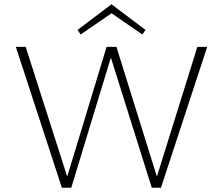

<svg xmlns="http://www.w3.org/2000/svg" viewBox="-20 -877 1041 897"><path d="M501 -815 357 -716 342 -737 501 -857 660 -737 645 -716ZM902 -658H948L732 0H689L498 -608L313 0H269L54 -658H100L294 -52L478 -658H524L713 -52Z"/></svg>

Font: EauTestSC Light
Style: Regular
Weight: 300
Designer: Christian Thalmann (Catharsis Fonts)
Version: Version 0.001;PS 000.001;hotconv 1.0.88;makeotf.lib2.5.64775